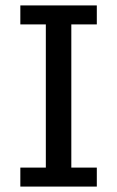

<svg xmlns="http://www.w3.org/2000/svg" viewBox="-20 -688 432 708"><path d="M55 0V-70H149V-598H55V-668H337V-598H243V-70H337V0Z"/></svg>

Font: Atkinson Hyperlegible Next
Style: Regular
Weight: 400
Designer: Elliott Scott, Megan Eiswerth, Linus Boman, Theodore Petrosky, Letters from Sweden
Foundry: Applied Design Works, Letters from Sweden
Version: Version 2.001